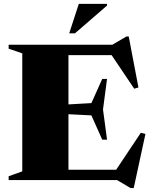

<svg xmlns="http://www.w3.org/2000/svg" viewBox="-20 -938 787 1000"><path d="M537.5 -527 516.5 -368 537.5 -210.5H512.5L456 -337L279.5 -346V-391L456 -401L512.5 -527ZM701 -482.5 679 -476 542 -679.5 619 -651H212V-705H565L638.5 -748H650.5ZM569 -30 713.5 -246.5 737.5 -240.5 676.5 41.5H660L590 0H212V-54H633.5ZM25 0V-20L96 -45.5V-660L25 -684.5V-705H336.5V0ZM340.5 -764.5 390.5 -918H537.5V-909L370.5 -764.5Z"/></svg>

Font: Newsreader 60pt ExtraBold
Style: Regular
Weight: 800
Designer: Hugues Gentile
Foundry: Production Type
Version: Version 1.003